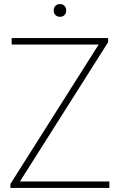

<svg xmlns="http://www.w3.org/2000/svg" viewBox="-20 -928 592 948"><path d="M31.5 0V-20L475 -720.5L482 -708H37.5V-740H514V-720L70.5 -19.5L63.5 -32H520V0ZM276 -845Q262.5 -845 253.8 -853.5Q245 -862 245 -876Q245 -890.5 253.8 -899.2Q262.5 -908 276 -908Q289.5 -908 298.2 -899.2Q307 -890.5 307 -876Q307 -862 298.2 -853.5Q289.5 -845 276 -845Z"/></svg>

Font: Encode Sans Condensed Thin Thin
Style: Regular
Weight: 250
Version: Version 3.002